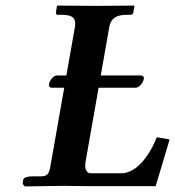

<svg xmlns="http://www.w3.org/2000/svg" viewBox="-20 -666 627 687"><path d="M248 -569 217.5 -396H183C172 -396 158 -379 156 -367C156 -366 155 -364 155 -363C155 -357 158 -352 165 -352H209.8L161 -75C156 -43 149 -35 125 -35H95C79 -35 65 -31 63 -23L61 -8L69 1C69 1 197 -1 209 -1L286 0H537L587 -167L541 -175C512 -102 465 -46 414 -46H304C292 -46 285 -57 285 -75C285 -81 286 -86 287 -92L332.8 -352H465C478 -352 492 -370 494 -382C495 -383 495 -384 495 -385C495 -391 492 -396 484 -396H340.5L371 -569C376 -597 392 -613 433 -613H448C452 -613 456 -616 457 -621L461 -645L459 -646C459 -646 358 -645 323 -645C283 -645 186 -646 186 -646L184 -645L180 -621C180 -616 182 -613 187 -613H201C235 -613 249 -604 249 -582C249 -578 249 -573 248 -569Z"/></svg>

Font: Linux Libertine O
Style: Bold Italic
Weight: 700
Italic angle: -11.5°
Designer: Philipp H. Poll
Foundry: Philipp H. Poll
Version: Version 4.1.0